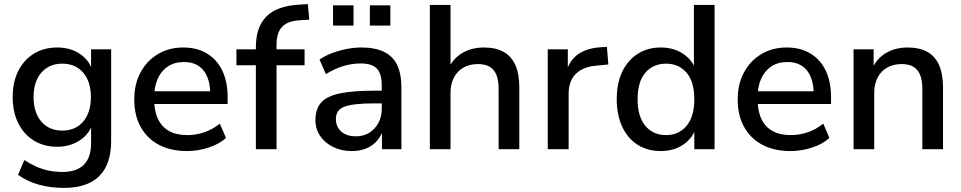

<svg xmlns="http://www.w3.org/2000/svg" viewBox="-20 -729 4695 938"><path d="M292 189Q226 189 169 173Q112 157 68 125L99 53Q128 72 158.5 85.5Q189 99 220.5 105Q252 111 285 111Q355 111 390 75.5Q425 40 425 -29V-131H434Q419 -76 371 -44Q323 -12 260 -12Q194 -12 145 -42.5Q96 -73 69 -127.5Q42 -182 42 -255Q42 -328 69 -382Q96 -436 145 -466.5Q194 -497 260 -497Q324 -497 371.5 -465Q419 -433 433 -378H425V-488H523V-41Q523 35 497 86.5Q471 138 419.5 163.5Q368 189 292 189ZM284 -91Q349 -91 386.5 -135Q424 -179 424 -255Q424 -330 386.5 -374Q349 -418 284 -418Q220 -418 182 -374Q144 -330 144 -255Q144 -179 182 -135Q220 -91 284 -91Z M894 9Q814 9 756.5 -21.5Q699 -52 667.5 -108.5Q636 -165 636 -243Q636 -319 667 -376Q698 -433 752 -465Q806 -497 875 -497Q943 -497 991.5 -467.5Q1040 -438 1066 -384Q1092 -330 1092 -255V-221H716V-283H1024L1007 -269Q1007 -344 974 -385Q941 -426 879 -426Q832 -426 799.5 -404Q767 -382 750 -343Q733 -304 733 -252V-246Q733 -188 751.5 -148.5Q770 -109 806 -89Q842 -69 895 -69Q937 -69 977.5 -82.5Q1018 -96 1054 -125L1084 -55Q1051 -25 999 -8Q947 9 894 9Z M1230 0V-410H1135V-488H1259L1230 -461V-497Q1230 -597 1281.5 -648.5Q1333 -700 1440 -706L1484 -709L1491 -633L1445 -630Q1404 -628 1379 -614Q1354 -600 1342.5 -574.5Q1331 -549 1331 -511V-472L1317 -488H1468V-410H1331V0Z M1699 9Q1648 9 1607.5 -11Q1567 -31 1544 -65Q1521 -99 1521 -142Q1521 -196 1548.5 -227.5Q1576 -259 1639.5 -272.5Q1703 -286 1811 -286H1858V-224H1812Q1758 -224 1721 -220Q1684 -216 1662 -207.5Q1640 -199 1630.5 -184Q1621 -169 1621 -148Q1621 -110 1647 -86.5Q1673 -63 1719 -63Q1756 -63 1784 -80.5Q1812 -98 1828.5 -128Q1845 -158 1845 -197V-312Q1845 -369 1821 -394Q1797 -419 1742 -419Q1700 -419 1658 -406.5Q1616 -394 1572 -367L1541 -438Q1567 -456 1601 -469Q1635 -482 1672.5 -489.5Q1710 -497 1745 -497Q1812 -497 1855.5 -476Q1899 -455 1920 -412Q1941 -369 1941 -301V0H1846V-109H1855Q1847 -72 1825.5 -45.5Q1804 -19 1772 -5Q1740 9 1699 9ZM1787 -604V-703H1887V-604ZM1607 -604V-703H1707V-604Z M2080 0V-705H2181V-384H2167Q2189 -440 2236 -468.5Q2283 -497 2344 -497Q2402 -497 2440.5 -475.5Q2479 -454 2498 -410.5Q2517 -367 2517 -301V0H2416V-295Q2416 -337 2405 -363.5Q2394 -390 2372 -403Q2350 -416 2315 -416Q2275 -416 2244.5 -399Q2214 -382 2197.5 -350Q2181 -318 2181 -276V0Z M2656 0V-488H2754V-371H2744Q2760 -431 2801.5 -462Q2843 -493 2912 -498L2945 -500L2952 -414L2891 -408Q2826 -402 2792 -367Q2758 -332 2758 -271V0Z M3208 9Q3144 9 3095.5 -21.5Q3047 -52 3020 -109.5Q2993 -167 2993 -244Q2993 -323 3020 -379Q3047 -435 3095.5 -466Q3144 -497 3208 -497Q3272 -497 3318.5 -465.5Q3365 -434 3381 -381H3370V-705H3471V0H3372V-110H3382Q3366 -56 3319.5 -23.5Q3273 9 3208 9ZM3234 -69Q3296 -69 3334 -114Q3372 -159 3372 -244Q3372 -330 3334 -374Q3296 -418 3234 -418Q3171 -418 3133 -374Q3095 -330 3095 -244Q3095 -159 3133 -114Q3171 -69 3234 -69Z M3842 9Q3762 9 3704.5 -21.5Q3647 -52 3615.5 -108.5Q3584 -165 3584 -243Q3584 -319 3615 -376Q3646 -433 3700 -465Q3754 -497 3823 -497Q3891 -497 3939.5 -467.5Q3988 -438 4014 -384Q4040 -330 4040 -255V-221H3664V-283H3972L3955 -269Q3955 -344 3922 -385Q3889 -426 3827 -426Q3780 -426 3747.5 -404Q3715 -382 3698 -343Q3681 -304 3681 -252V-246Q3681 -188 3699.5 -148.5Q3718 -109 3754 -89Q3790 -69 3843 -69Q3885 -69 3925.5 -82.5Q3966 -96 4002 -125L4032 -55Q3999 -25 3947 -8Q3895 9 3842 9Z M4150 0V-488H4248V-384H4237Q4259 -440 4306 -468.5Q4353 -497 4414 -497Q4472 -497 4510.5 -475.5Q4549 -454 4568 -410.5Q4587 -367 4587 -301V0H4486V-295Q4486 -337 4475 -363.5Q4464 -390 4442 -403Q4420 -416 4385 -416Q4345 -416 4314.5 -399Q4284 -382 4267.5 -350Q4251 -318 4251 -276V0Z"/></svg>

Font: Nunito Sans 12pt ExtraLight 12pt SemiBold
Style: Regular
Weight: 600
Version: Version 3.101;gftools[0.9.27]